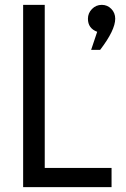

<svg xmlns="http://www.w3.org/2000/svg" viewBox="-20 -770 517 790"><path d="M75.2 -750H164.1V-79.1H439V0H75.2ZM379.9 -639.2Q341.8 -653.3 341.8 -692.9Q341.8 -715.8 358.4 -732.9Q375 -750 398.9 -750Q421.9 -750 438 -733.4Q454.1 -716.8 454.1 -692.9Q454.1 -646 392.1 -564.9H355Z"/></svg>

Font: ø
Style: ø
Weight: 400
Designer: Samuel Oakes
Foundry: Samuel Oakes
Version: Version 1.000;PS 001.000;hotconv 1.0.88;makeotf.lib2.5.64775